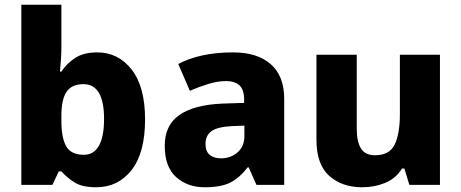

<svg xmlns="http://www.w3.org/2000/svg" viewBox="-20 -780 1946 810"><path d="M239 -585Q239 -555 237 -527.5Q235 -500 233 -478H239Q261 -512 297 -535.5Q333 -559 390 -559Q479 -559 535.5 -486.5Q592 -414 592 -276Q592 -135 535 -62.5Q478 10 386 10Q326 10 293.5 -11Q261 -32 239 -57H228L201 0H70V-760H239ZM332 -425Q283 -425 261 -393Q239 -361 239 -292V-270Q239 -198 259.5 -162.5Q280 -127 334 -127Q376 -127 397.5 -165.5Q419 -204 419 -278Q419 -425 332 -425Z M963 -559Q1066 -559 1122.5 -509Q1179 -459 1179 -363V0H1062L1029 -74H1025Q990 -29 951 -9.5Q912 10 843 10Q771 10 723 -33Q675 -76 675 -165Q675 -252 737 -295Q799 -338 919 -343L1010 -346V-359Q1010 -402 990 -420Q970 -438 934 -438Q899 -438 859.5 -426Q820 -414 781 -397L732 -510Q777 -534 835 -546.5Q893 -559 963 -559ZM960 -248Q897 -245 872 -226.5Q847 -208 847 -173Q847 -141 865 -126.5Q883 -112 912 -112Q953 -112 982 -137Q1011 -162 1011 -206V-250Z M1836 -549V0H1707L1686 -69H1676Q1650 -27 1605 -8.5Q1560 10 1508 10Q1423 10 1369 -38Q1315 -86 1315 -191V-549H1485V-238Q1485 -182 1503 -153.5Q1521 -125 1562 -125Q1623 -125 1645 -170Q1667 -215 1667 -300V-549Z"/></svg>

Font: Noto Sans Meetei Mayek ExtraBold
Style: Regular
Weight: 800
Designer: Monotype Design Team and Neelakash Kshetrimayum
Foundry: Monotype Imaging Inc.
Version: Version 2.002; ttfautohint (v1.8.4.7-5d5b)